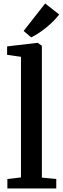

<svg xmlns="http://www.w3.org/2000/svg" viewBox="-20 -1060 354 1080"><path d="M98 -62V-740.5L20 -751.5V-799L190 -819H192L215.5 -802.5V-61L296.5 -53V0H21.5V-53ZM155 -850 113 -886 234 -1040.5 313 -978.5Q299 -960 279.8 -940.8Q260.5 -921.5 238.8 -904Q217 -886.5 195.5 -872.5Q174 -858.5 156 -850Z"/></svg>

Font: Merriweather 20pt SemiBold
Style: Regular
Weight: 600
Version: Version 2.100